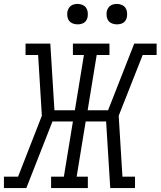

<svg xmlns="http://www.w3.org/2000/svg" viewBox="-29 -957 817 977"><path d="M-9 0V-58H63L184 -368L165 -677H101V-735H227L248 -396H352L398 -677H342V-735H528V-677H463L417 -396H521L654 -735H768V-677H697L575 -368L594 -58H658V0H532L511 -339H407L361 -58H418V0H231V-58H296L342 -339H238L105 0ZM566 -833Q553 -833 541.5 -837.5Q530 -842 523 -851Q516 -860 514 -872.5Q512 -885 514 -898Q516 -906 520.5 -914.5Q525 -923 532.5 -928Q540 -933 548.5 -935Q557 -937 566 -937Q578 -937 589.5 -932.5Q601 -928 608 -919Q615 -910 617 -897.5Q619 -885 617 -872Q616 -864 611.5 -855.5Q607 -847 599.5 -842Q592 -837 583 -835Q574 -833 566 -833ZM366 -833Q353 -833 341.5 -837.5Q330 -842 323 -851Q316 -860 314 -872.5Q312 -885 314 -898Q316 -906 320.5 -914.5Q325 -923 332.5 -928Q340 -933 348.5 -935Q357 -937 366 -937Q378 -937 389.5 -932.5Q401 -928 408 -919Q415 -910 417 -897.5Q419 -885 417 -872Q416 -864 411.5 -855.5Q407 -847 399.5 -842Q392 -837 383 -835Q374 -833 366 -833Z"/></svg>

Font: Iosevka Etoile Light Oblique
Style: Regular
Weight: 300
Italic angle: -9°
Designer: Belleve Invis
Foundry: Belleve Invis
Version: Version 15.5.2; ttfautohint (v1.8.4)